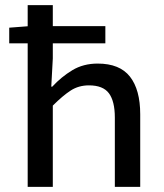

<svg xmlns="http://www.w3.org/2000/svg" viewBox="-20 -729 640 749"><path d="M88 0V-709H186V-501L180 -391H184Q219 -429 262 -455Q305 -481 361 -481Q447 -481 487 -430Q527 -379 527 -283V0H428V-270Q428 -334 405 -365Q382 -396 327 -396Q287 -396 256 -376Q225 -356 186 -317V0ZM16 -560V-621L94 -627H391V-560Z"/></svg>

Font: Source Code Pro ExtraLight Medium
Style: Regular
Weight: 500
Monospace: yes
Version: Version 1.018;hotconv 1.0.116;makeotfexe 2.5.65601